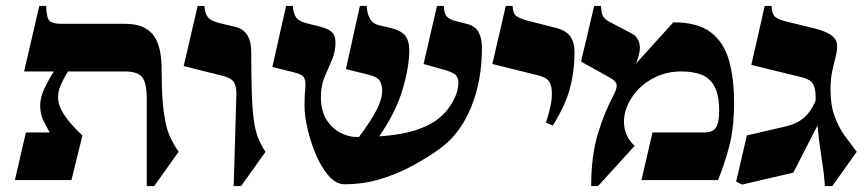

<svg xmlns="http://www.w3.org/2000/svg" viewBox="-20 -605 2903 645"><path d="M175 -278Q175 -252 194.5 -221Q214 -190 257 -150L220 0H30L67 -160H147Q134 -183 124.5 -203Q115 -223 115 -251Q115 -277 128.5 -306Q142 -335 161 -365H61L112 -585H135Q136 -545 146.5 -535Q157 -525 187 -525H401Q464 -525 493.5 -489Q523 -453 523 -370Q523 -307 526.5 -264.5Q530 -222 536.5 -192Q543 -162 554 -139.5Q565 -117 580 -95L498 20H473V-273Q473 -324 458.5 -344.5Q444 -365 399 -365H208Q192 -338 183.5 -318Q175 -298 175 -278Z M824 -430Q824 -345 826 -290Q828 -235 833 -199.5Q838 -164 847.5 -140.5Q857 -117 872 -95L790 20H765L774 -285Q775 -314 766 -328.5Q757 -343 729 -350L597 -383L644 -585H667Q668 -560 678.5 -547Q689 -534 719 -527L769 -515Q824 -503 824 -430Z M1137 14Q1109 14 1084.5 -14Q1060 -42 1042 -84Q1024 -126 1013.5 -171Q1003 -216 1003 -250Q1003 -285 1005.5 -307Q1008 -329 1002.5 -342Q997 -355 971 -361L895 -380L941 -585H964Q965 -560 974.5 -547Q984 -534 1006 -528L1057 -515Q1081 -509 1094 -498Q1107 -487 1107 -461Q1107 -431 1095 -403.5Q1083 -376 1070.5 -346.5Q1058 -317 1058 -281Q1058 -232 1077.5 -202Q1097 -172 1124.5 -158.5Q1152 -145 1175 -145Q1181 -145 1186 -145Q1225 -197 1244.5 -234.5Q1264 -272 1264 -301Q1264 -319 1256 -333Q1248 -347 1218 -354L1142 -373L1189 -585H1212Q1213 -560 1222.5 -542.5Q1232 -525 1254 -520L1285 -513Q1326 -504 1340.5 -486Q1355 -468 1355 -437Q1355 -381 1332.5 -304.5Q1310 -228 1254 -147Q1301 -150 1341.5 -158.5Q1382 -167 1415 -183Q1463 -206 1491.5 -248Q1520 -290 1520 -329Q1520 -340 1512.5 -351Q1505 -362 1467 -372L1403 -390L1448 -585H1471Q1472 -560 1480.5 -550Q1489 -540 1508 -535L1551 -524Q1577 -517 1588 -496.5Q1599 -476 1599 -445Q1599 -333 1562.5 -244.5Q1526 -156 1461 -108Q1420 -78 1369 -50Q1318 -22 1260 -4Q1202 14 1137 14Z M1910 -427Q1910 -369 1895.5 -311.5Q1881 -254 1837 -183L1814 -193Q1825 -227 1829.5 -249Q1834 -271 1834 -291Q1834 -317 1825 -331Q1816 -345 1787 -352L1634 -390L1679 -585H1702Q1703 -560 1714 -551.5Q1725 -543 1754 -535L1845 -512Q1879 -504 1894.5 -484.5Q1910 -465 1910 -427Z M2117 -392 2242 -530Q2323 -530 2367 -497Q2411 -464 2428.5 -403.5Q2446 -343 2446 -258Q2446 -176 2430 -114.5Q2414 -53 2392 0H2135L2172 -160H2345Q2375 -160 2385.5 -177Q2396 -194 2396 -231Q2396 -285 2380.5 -314Q2365 -343 2336.5 -354Q2308 -365 2270 -365Q2223 -365 2185 -347.5Q2147 -330 2121 -301.5Q2095 -273 2083.5 -239.5Q2072 -206 2078.5 -173Q2085 -140 2112 -115L1989 20H1966Q1966 -80 1988 -154Q2010 -228 2044 -291Q2054 -312 2051 -323Q2048 -334 2024 -347L1932 -398L1976 -585H1999Q2000 -560 2006 -550Q2012 -540 2027 -532L2103 -492Q2122 -482 2128 -459Q2134 -436 2117 -392Z M2473 15 2453 5 2489 -150 2614 -179Q2658 -189 2681.5 -210Q2705 -231 2720 -267Q2720 -273 2720 -280Q2720 -309 2711 -323.5Q2702 -338 2675 -345L2504 -387L2549 -585H2572Q2573 -558 2584 -548.5Q2595 -539 2624 -532L2715 -510Q2754 -500 2771.5 -487.5Q2789 -475 2791.5 -458.5Q2794 -442 2788.5 -420Q2783 -398 2776.5 -369.5Q2770 -341 2770 -305Q2770 -251 2784 -213.5Q2798 -176 2818.5 -148Q2839 -120 2858 -95L2776 20H2751Q2749 -18 2740.5 -71Q2732 -124 2726 -183L2645 -25Z"/></svg>

Font: Bona Nova
Style: Bold
Weight: 700
Designer: Mateusz Machalski
Foundry: Capitalics
Version: Version 4.001; ttfautohint (v1.8.3)